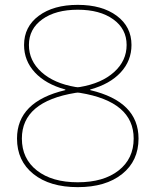

<svg xmlns="http://www.w3.org/2000/svg" viewBox="-20 -760 640 790"><path d="M291 -378Q70 -342 70 -190Q70 -107 132 -58.5Q194 -10 300 -10Q406 -10 468 -58.5Q530 -107 530 -190Q530 -342 309 -378Q300 -380 291 -378ZM99 -575Q99 -510 150.5 -463.5Q202 -417 291 -402Q300 -400 309 -402Q398 -417 449.5 -463.5Q501 -510 501 -575Q501 -641 446 -680.5Q391 -720 300 -720Q209 -720 154 -680.5Q99 -641 99 -575ZM248 -389Q249 -389 249 -390Q249 -392 248 -392Q168 -414 123.5 -462Q79 -510 79 -575Q79 -650 139.5 -695Q200 -740 300 -740Q400 -740 460.5 -695Q521 -650 521 -575Q521 -510 476.5 -462Q432 -414 352 -392Q351 -392 351 -390Q351 -389 352 -389Q550 -342 550 -190Q550 -98 482.5 -44Q415 10 300 10Q185 10 117.5 -44Q50 -98 50 -190Q50 -342 248 -389Z"/></svg>

Font: Rounded Mplus 1c Thin
Style: Regular
Weight: 250
Version: Version 1.059.20150529